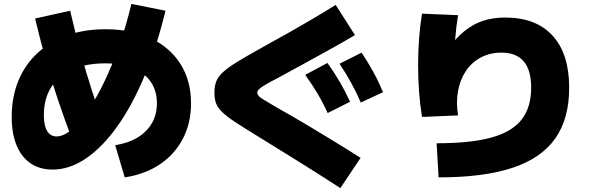

<svg xmlns="http://www.w3.org/2000/svg" viewBox="-20 -845 3040 985"><path d="M571 -100Q639 -111 686.5 -140Q734 -169 759.5 -213.5Q785 -258 785 -315Q785 -379 753.5 -425Q722 -471 662.5 -495.5Q603 -520 520 -520Q422 -520 351 -488.5Q280 -457 242.5 -397.5Q205 -338 205 -255Q205 -219 212.5 -194.5Q220 -170 234.5 -157.5Q249 -145 270 -145Q306 -145 347.5 -180Q389 -215 432 -278.5Q475 -342 516 -427.5Q557 -513 592.5 -614Q628 -715 654 -825L829 -790Q784 -604 721 -454Q658 -304 582 -197Q506 -90 421.5 -32.5Q337 25 250 25Q184 25 137 -7Q90 -39 65 -99.5Q40 -160 40 -245Q40 -347 74 -430Q108 -513 171.5 -572Q235 -631 323 -663Q411 -695 520 -695Q655 -695 753.5 -648.5Q852 -602 906 -516.5Q960 -431 960 -315Q960 -214 918.5 -134Q877 -54 801 -2.5Q725 49 620 65ZM350 -130Q310 -236 276.5 -335.5Q243 -435 215 -536.5Q187 -638 160 -750L340 -790Q366 -677 393.5 -576Q421 -475 452 -379Q483 -283 520 -185Z M1726 120Q1675 87 1630.5 58.5Q1586 30 1539.5 1Q1493 -28 1438 -62Q1383 -96 1312 -140Q1235 -187 1188.5 -217.5Q1142 -248 1118.5 -271.5Q1095 -295 1087.5 -317.5Q1080 -340 1080 -370Q1080 -401 1088.5 -425Q1097 -449 1121 -472Q1145 -495 1190.5 -523.5Q1236 -552 1310 -593Q1379 -631 1452.5 -672.5Q1526 -714 1592 -753Q1658 -792 1702 -820L1801 -665Q1775 -649 1734 -626Q1693 -603 1645.5 -576.5Q1598 -550 1552 -525Q1506 -500 1469.5 -480Q1433 -460 1413 -449Q1368 -426 1343.5 -411.5Q1319 -397 1309.5 -388Q1300 -379 1300 -371Q1300 -362 1306 -354Q1312 -346 1334.5 -332.5Q1357 -319 1406 -290Q1428 -278 1469 -254.5Q1510 -231 1560 -201Q1610 -171 1661 -140Q1712 -109 1756.5 -81.5Q1801 -54 1830 -35ZM1661 -265Q1637 -318 1609 -365Q1581 -412 1546 -461L1660 -522Q1695 -473 1723 -425Q1751 -377 1776 -323ZM1831 -319Q1808 -372 1781.5 -420Q1755 -468 1722 -518L1835 -575Q1869 -524 1895.5 -475.5Q1922 -427 1945 -372Z M2220 -110Q2393 -110 2499.5 -139Q2606 -168 2655.5 -231Q2705 -294 2705 -395Q2705 -485 2667 -530Q2629 -575 2552 -575Q2494 -575 2447.5 -550.5Q2401 -526 2371 -482Q2341 -438 2330 -379.5Q2319 -321 2330 -253L2145 -245Q2125 -368 2125 -510Q2125 -652 2145 -775L2330 -767Q2310 -647 2310 -510Q2310 -470 2311.5 -431.5Q2313 -393 2317 -355L2270 -585Q2316 -647 2361 -684Q2406 -721 2457 -738Q2508 -755 2572 -755Q2730 -755 2815 -662Q2900 -569 2900 -395Q2900 -236 2828.5 -134.5Q2757 -33 2609 16Q2461 65 2230 65Z"/></svg>

Font: M PLUS 2 Black
Style: Regular
Weight: 900
Designer: Coji Morishita
Foundry: UNDERFOREST DESIGN
Version: Version 1.001